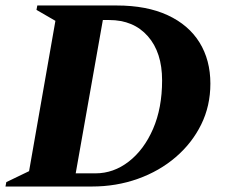

<svg xmlns="http://www.w3.org/2000/svg" viewBox="-50 -680 827 700"><path d="M-30 0 -27 -16 56 -56 152 -604 83 -644 86 -660H375Q485 -660 561.5 -624.5Q638 -589 677.5 -525Q717 -461 717 -375Q717 -294 683.5 -226Q650 -158 590.5 -107Q531 -56 452.5 -28Q374 0 285 0ZM348 -607H325L226 -48H298Q364 -48 419.5 -91Q475 -134 508 -210Q541 -286 541 -387Q541 -489 489 -548Q437 -607 348 -607Z"/></svg>

Font: Spectral SC ExtraBold
Style: Italic
Weight: 800
Italic angle: -10°
Designer: Jean-Baptiste Levee
Foundry: Production Type
Version: Version 2.001